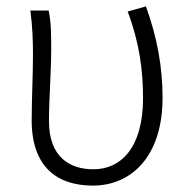

<svg xmlns="http://www.w3.org/2000/svg" viewBox="-20 -567 593 600"><path d="M270 13C392 13 488 -80 488 -261C488 -358 471 -451 436 -547L379 -531C416 -433 427 -346 427 -260C427 -107 359 -38 272 -38C199 -38 133 -75 133 -189C133 -253 140 -345 140 -412C140 -457 140 -496 132 -534H75C82 -479 83 -438 83 -395C83 -327 79 -259 79 -191C79 -46 158 13 270 13Z"/></svg>

Font: Noto Sans KR Light
Style: Regular
Weight: 300
Designer: Ryoko NISHIZUKA 西塚涼子 (kana, bopomofo & ideographs); Paul D. Hunt (Latin, Greek & Cyrillic); Sandoll Communications 산돌커뮤니
Foundry: Adobe
Version: Version 2.004;hotconv 1.0.118;makeotfexe 2.5.65603